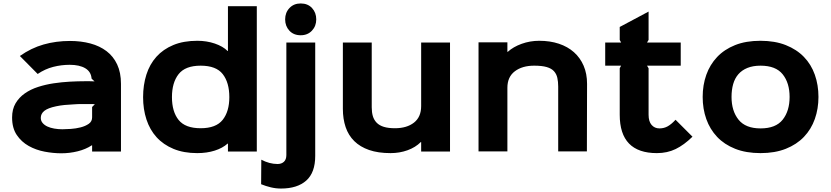

<svg xmlns="http://www.w3.org/2000/svg" viewBox="-20 -876 4806 1111"><path d="M680 -391V1H513V-35H511Q476 -12 429.5 -0.5Q383 11 335 11Q288 11 238 1.5Q188 -8 146 -31.5Q104 -55 77 -95Q50 -135 50 -196Q50 -244 70 -278Q90 -312 123.5 -335.5Q157 -359 200.5 -373Q244 -387 291 -394Q338 -401 384.5 -403.5Q431 -406 471 -406Q473 -406 481 -406Q489 -406 498.5 -406Q508 -406 516.5 -405.5Q525 -405 527 -405L510 -421Q507 -461 473.5 -481Q440 -501 383 -501Q335 -501 288 -489Q241 -477 198 -448L95 -552Q160 -598 232 -618.5Q304 -639 385 -639Q449 -639 503 -624.5Q557 -610 596.5 -580Q636 -550 658 -503Q680 -456 680 -391ZM529 -273Q527 -273 521 -273.5Q515 -274 509 -274Q503 -274 497.5 -274Q492 -274 491 -274Q471 -274 450.5 -274Q430 -274 404 -272Q379 -271 353.5 -268.5Q328 -266 305 -261Q257 -251 236.5 -234.5Q216 -218 216 -194Q216 -177 226.5 -164.5Q237 -152 254 -144Q271 -136 294 -132Q317 -128 341 -128Q360 -128 389.5 -130Q419 -132 446.5 -139Q474 -146 493.5 -159.5Q513 -173 513 -197V-257Z M1466 1H1299V-45H1297Q1268 -19 1222.5 -4.5Q1177 10 1121 10Q1043 10 984 -14.5Q925 -39 886 -82Q847 -125 827.5 -184.5Q808 -244 808 -314Q808 -384 827 -444Q846 -504 885 -547.5Q924 -591 983 -615.5Q1042 -640 1122 -640Q1176 -640 1223 -624Q1270 -608 1297 -581H1299V-840H1466ZM1307 -314Q1307 -398 1269 -447Q1231 -496 1141 -496Q1052 -496 1013.5 -447Q975 -398 975 -314Q975 -230 1013.5 -182Q1052 -134 1141 -134Q1230 -134 1268.5 -182.5Q1307 -231 1307 -314Z M1810 -764Q1810 -725 1785 -698.5Q1760 -672 1720 -672Q1679 -672 1654.5 -698.5Q1630 -725 1630 -764Q1630 -803 1655 -829.5Q1680 -856 1720 -856Q1761 -856 1785.5 -829.5Q1810 -803 1810 -764ZM1804 26Q1804 123 1752 169Q1700 215 1606 215Q1576 215 1547 208Q1518 201 1491 190L1492 48Q1539 73 1586 73Q1609 73 1623 60Q1637 47 1637 21V-630H1804Z M2584 1H2417V-54H2415Q2384 -23 2338 -6.5Q2292 10 2240 10Q2168 10 2116 -8Q2064 -26 2030 -59.5Q1996 -93 1980 -140.5Q1964 -188 1964 -246V-630H2131V-255Q2131 -226 2137.5 -204Q2144 -182 2159.5 -166Q2175 -150 2201 -142Q2227 -134 2265 -134Q2334 -134 2375.5 -166.5Q2417 -199 2417 -262V-630H2584Z M3377 -391 3376 0H3210V-375Q3210 -403 3205 -425.5Q3200 -448 3185.5 -464Q3171 -480 3143.5 -488Q3116 -496 3071 -496Q3002 -496 2959 -463.5Q2916 -431 2916 -368V0H2749V-631H2916V-576H2918Q2950 -605 2998.5 -622.5Q3047 -640 3100 -640Q3163 -640 3214 -623Q3265 -606 3301 -574Q3337 -542 3357 -496Q3377 -450 3377 -391Z M3987 -85Q3938 -37 3889.5 -13.5Q3841 10 3781 10Q3566 10 3566 -212V-481L3574 -496H3482V-630H3574L3566 -645V-720L3733 -809V-645L3724 -630H3919V-496H3724L3733 -481V-212Q3733 -173 3750.5 -153Q3768 -133 3796 -133Q3822 -133 3843.5 -145Q3865 -157 3889 -183Z M4716 -315Q4716 -247 4695 -187.5Q4674 -128 4632 -84Q4590 -40 4527 -15Q4464 10 4381 10Q4297 10 4234 -15Q4171 -40 4129.5 -84Q4088 -128 4067 -187Q4046 -246 4046 -315Q4046 -384 4067 -443Q4088 -502 4129.5 -546Q4171 -590 4233.5 -615Q4296 -640 4380 -640Q4464 -640 4527 -615Q4590 -590 4632 -546.5Q4674 -503 4695 -443.5Q4716 -384 4716 -315ZM4549 -315Q4549 -396 4509 -446Q4469 -496 4381 -496Q4337 -496 4305 -483Q4273 -470 4252.5 -446.5Q4232 -423 4222.5 -389.5Q4213 -356 4213 -315Q4213 -234 4253.5 -183.5Q4294 -133 4381 -133Q4469 -133 4509 -183.5Q4549 -234 4549 -315Z"/></svg>

Font: TypoPRO Sinkin Sans
Style: 700 Bold
Weight: 700
Designer: Keith Bates
Foundry: K-Type
Version: Sinkin Sans (version 1.0)  by Keith Bates   •   © 2014   www